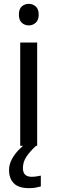

<svg xmlns="http://www.w3.org/2000/svg" viewBox="-20 -757 298 997"><path d="M130 -737Q150 -737 165.5 -723.5Q181 -710 181 -681Q181 -653 165.5 -639Q150 -625 130 -625Q108 -625 93 -639Q78 -653 78 -681Q78 -710 93 -723.5Q108 -737 130 -737ZM173 -536V0H85V-536ZM99 116Q99 161 144 161Q161 161 172.5 158.5Q184 156 192 155V211Q178 215 164 217.5Q150 220 130 220Q77 220 52 195Q27 170 27 126Q27 97 41.5 70Q56 43 77.5 21Q99 -1 119 -15L167 0Q133 32 116 58.5Q99 85 99 116Z"/></svg>

Font: Noto Sans Lepcha
Style: Regular
Weight: 400
Designer: Monotype Design Team
Foundry: Monotype Imaging Inc.
Version: Version 2.006; ttfautohint (v1.8.4.7-5d5b)